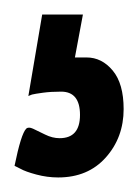

<svg xmlns="http://www.w3.org/2000/svg" viewBox="-20 -22 190 264"><path d="M99 57Q120 57 135 75Q150 93 150 128Q150 167 125.5 194.5Q101 222 60 222Q45 222 30 218Q15 214 8 210L0 206Q9 162 16 155Q19 152 25.5 155Q32 158 42 163Q52 168 62 168Q90 168 90 136Q90 104 64 104Q50 104 39 105.5Q28 107 24 108L19 110L38 -2H94L83 57Z"/></svg>

Font: Yanone Kaffeesatz Bold
Style: Regular
Weight: 700
Designer: Yanone (Cyrillic: Daniel Pouzeot)
Foundry: Yanone
Version: Version 1.003;PS 001.003;hotconv 1.0.88;makeotf.lib2.5.64775